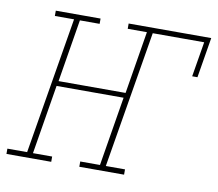

<svg xmlns="http://www.w3.org/2000/svg" viewBox="-98 -605 772 680"><g transform="rotate(10 287.5 -265.0)"><path d="M-34 0V-19H37L119 -511H50V-530H211V-511H140L103 -286H344L381 -511H312V-530H609L585 -385H566L587 -511H402L320 -19H389V0H228V-19H299L340 -268H99L58 -19H127V0Z"/></g></svg>

Font: Iosevka Curly Slab ThExObl
Style: Regular
Weight: 100
Width: 7
Italic angle: -9°
Monospace: yes
Designer: Belleve Invis
Foundry: Belleve Invis
Version: Version 11.1.0; ttfautohint (v1.8.3)